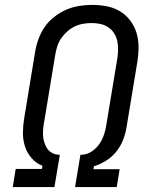

<svg xmlns="http://www.w3.org/2000/svg" viewBox="-20 -763 640 783"><path d="M32 0 44 -74H151L153 -87Q127 -97 108.5 -118.5Q90 -140 81.5 -167Q73 -194 73.5 -223.5Q74 -253 79 -283L123 -550Q127 -576 136.5 -602.5Q146 -629 161.5 -652Q177 -675 200.5 -693.5Q224 -712 249 -723Q274 -734 301.5 -738.5Q329 -743 355 -743Q386 -743 415 -737.5Q444 -732 468.5 -717.5Q493 -703 510.5 -680Q528 -657 536.5 -629.5Q545 -602 545 -571.5Q545 -541 540 -510L496 -244Q492 -218 482 -192.5Q472 -167 454.5 -145Q437 -123 413 -108Q389 -93 363 -85L361 -73H468L456 0H286L308 -132H316Q336 -133 355 -146Q374 -159 386 -177Q398 -195 404.5 -215Q411 -235 414 -256L458 -522Q461 -541 461.5 -559.5Q462 -578 458.5 -595Q455 -612 445.5 -627Q436 -642 422 -651.5Q408 -661 390.5 -665Q373 -669 354 -669Q337 -669 319 -666Q301 -663 284.5 -655Q268 -647 254 -634.5Q240 -622 229 -606Q218 -590 213 -572.5Q208 -555 205 -538L161 -271Q158 -257 156.5 -242Q155 -227 155.5 -212.5Q156 -198 160 -184.5Q164 -171 171 -159.5Q178 -148 190.5 -140.5Q203 -133 218 -132H224L202 0Z"/></svg>

Font: Iosevka Extended Oblique
Style: Regular
Weight: 400
Width: 7
Italic angle: -9°
Monospace: yes
Designer: Belleve Invis
Foundry: Belleve Invis
Version: Version 32.0.1; ttfautohint (v1.8.4)